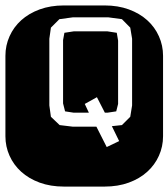

<svg xmlns="http://www.w3.org/2000/svg" viewBox="-22 -689 622 709"><path d="M364.3 -668.9Q413.6 -668.9 453.6 -654.3Q493.7 -639.6 521.7 -614.3Q549.8 -588.9 564.9 -554.9Q580.1 -521 580.1 -482.9V-186Q580.1 -147.9 564.9 -114Q549.8 -80.1 521.7 -54.7Q493.7 -29.3 453.6 -14.6Q413.6 0 364.3 0H213.9Q164.6 0 124.5 -14.6Q84.5 -29.3 56.4 -54.7Q28.3 -80.1 13.2 -114Q-2 -147.9 -2 -186V-482.9Q-2 -521 13.2 -554.9Q28.3 -588.9 56.4 -614.3Q84.5 -639.6 124.5 -654.3Q164.6 -668.9 213.9 -668.9ZM465.8 -545.9 459 -586.9 428.2 -618.2 377.9 -625H247.1L197.3 -618.2L166 -586.9L160.2 -545.9V-299.8L166 -257.8L198.2 -227.1L247.1 -221.2H334L372.1 -146L418 -168L391.1 -223.1L428.2 -227.1L459 -257.8L465.8 -299.8ZM407.2 -277.8 375 -272.9H365.2L335.9 -330.1L291 -305.2L306.2 -272.9H250L218.3 -277.8L210.9 -307.1V-541L215.8 -567.9L250 -573.2H375L409.2 -567.9L414.1 -539.1V-305.2Z"/></svg>

Font: Monofett
Style: Regular
Weight: 400
Designer: vernon adams
Foundry: vernon adams
Version: Version 1.000